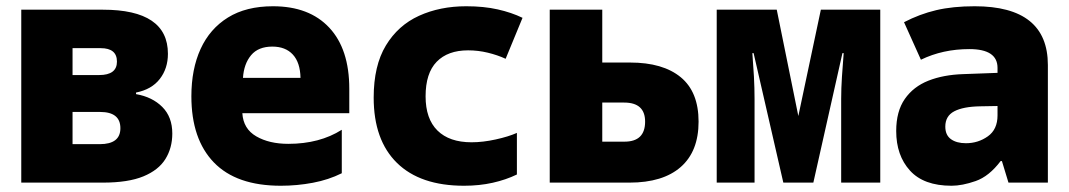

<svg xmlns="http://www.w3.org/2000/svg" viewBox="-20 -584 3418 614"><path d="M48 0V-553H309Q517 -553 517 -412Q517 -365 491 -331.5Q465 -298 415 -288V-283Q467 -274 499 -242Q531 -210 531 -157Q531 -111 509 -75.5Q487 -40 438.5 -20Q390 0 309 0ZM212 -344H297Q354 -344 354 -387Q354 -430 302 -430H212ZM212 -123H299Q365 -123 365 -174Q365 -226 300 -226H212Z M878 10Q736 10 664 -64.5Q592 -139 592 -276Q592 -363 621.5 -427.5Q651 -492 709 -528Q767 -564 853 -564Q969 -564 1033 -495.5Q1097 -427 1097 -300V-222H755Q758 -172 799.5 -148Q841 -124 902 -124Q1002 -124 1073 -169V-30Q1031 -9 980.5 0.5Q930 10 878 10ZM757 -335H941Q940 -384 916.5 -409.5Q893 -435 851 -435Q806 -435 783 -407.5Q760 -380 757 -335Z M1464 10Q1324 10 1249.5 -63Q1175 -136 1175 -272Q1175 -374 1214 -438.5Q1253 -503 1320 -533.5Q1387 -564 1471 -564Q1527 -564 1571.5 -554Q1616 -544 1651 -527L1597 -396Q1571 -408 1540 -415.5Q1509 -423 1477 -423Q1412 -423 1376.5 -386.5Q1341 -350 1341 -276Q1341 -204 1379 -166.5Q1417 -129 1488 -129Q1524 -129 1565 -138Q1606 -147 1633 -159V-26Q1598 -9 1555.5 0.5Q1513 10 1464 10Z M1738 0V-553H1906V-384H1995Q2100 -384 2157 -337Q2214 -290 2214 -195Q2214 -100 2157 -50Q2100 0 1993 0ZM1906 -131H1977Q2043 -131 2043 -195Q2043 -256 1976 -256H1906Z M2272 0V-553H2464L2533 -213L2605 -553H2795V0H2670V-268Q2670 -301 2672.5 -339Q2675 -377 2678 -414H2674L2581 0H2485L2390 -414H2386Q2389 -376 2391 -339.5Q2393 -303 2393 -267V0Z M3023 10Q2934 10 2890 -38.5Q2846 -87 2846 -165Q2846 -228 2873.5 -267.5Q2901 -307 2949 -326Q2997 -345 3061 -347L3170 -351V-367Q3170 -427 3080 -427Q2995 -427 2925 -393L2871 -513Q2921 -539 2974 -551.5Q3027 -564 3097 -564Q3331 -564 3331 -376V0H3205L3184 -69H3180Q3143 -20 3100 -5Q3057 10 3023 10ZM3069 -126Q3108 -126 3139 -148Q3170 -170 3170 -215V-245L3114 -244Q3060 -243 3031.5 -228Q3003 -213 3003 -179Q3003 -152 3021 -139Q3039 -126 3069 -126Z"/></svg>

Font: Noto Sans Mono SemiCondensed Black
Style: Regular
Weight: 900
Width: 4
Designer: Monotype Design Team
Foundry: Monotype Imaging Inc.
Version: Version 2.014; ttfautohint (v1.8.4.7-5d5b)